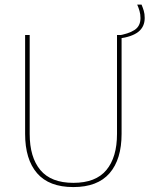

<svg xmlns="http://www.w3.org/2000/svg" viewBox="-20 -788 636 818"><path d="M292.5 9Q189 9 138 -50Q87 -109 87 -217.5V-639H106.5V-217.5Q106.5 -118 152 -63.5Q197.5 -9 292.5 -9Q388 -9 433.2 -63.5Q478.5 -118 478.5 -217.5V-639H498V-217.5Q498 -109 446.8 -50Q395.5 9 292.5 9ZM485.5 -623.5 480 -636Q527 -643.5 552.8 -660Q578.5 -676.5 578.5 -711Q578.5 -727 574.5 -741Q570.5 -755 564.5 -768.5H583Q588.5 -755.5 592.5 -742.2Q596.5 -729 596.5 -711.5Q596.5 -674 569.5 -652.5Q542.5 -631 485.5 -623.5Z"/></svg>

Font: Anek Latin Medium Thin
Style: Regular
Weight: 250
Version: Version 1.003